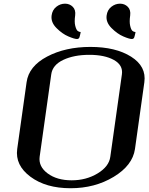

<svg xmlns="http://www.w3.org/2000/svg" viewBox="-20 -999 790 1019"><path d="M565.4 -167 627 -604.5Q633.8 -653.3 584.5 -680.7Q535.2 -708 454.1 -708Q373 -708 315.9 -681.2Q258.8 -654.3 252 -604.5L190.4 -167Q183.6 -115.2 232.9 -78.6Q282.2 -42 360.4 -42Q437.5 -42 498 -78.6Q558.6 -115.2 565.4 -167ZM696.3 -208Q683.6 -121.1 583.5 -60.5Q483.4 0 354.5 0Q223.6 0 141.6 -61Q59.6 -122.1 71.3 -208L121.1 -562.5Q132.8 -647.5 230 -698.7Q327.1 -750 460 -750Q593.8 -750 675.8 -698.2Q757.8 -646.5 746.1 -562.5ZM670.9 -917Q666 -882.8 670.9 -861.8Q675.8 -840.8 683.1 -835Q690.4 -829.1 699.2 -829.1Q699.2 -827.1 697.8 -820.8Q696.3 -814.5 695.3 -810.5Q694.3 -806.6 692.9 -801.8Q691.4 -796.9 688 -794.4Q684.6 -792 679.7 -792Q666 -792 634.3 -805.7Q602.5 -819.3 571.8 -850.1Q541 -880.9 545.9 -917Q549.8 -946.3 570.8 -962.9Q591.8 -979.5 617.2 -979.5Q641.6 -979.5 658.2 -962.9Q674.8 -946.3 670.9 -917ZM378.9 -917Q374 -882.8 379.4 -861.8Q384.8 -840.8 392.1 -835Q399.4 -829.1 408.2 -829.1Q408.2 -827.1 406.7 -820.8Q405.3 -814.5 404.3 -810.5Q403.3 -806.6 401.9 -801.8Q400.4 -796.9 397 -794.4Q393.6 -792 388.7 -792Q375 -792 342.8 -805.7Q310.5 -819.3 279.8 -850.1Q249 -880.9 253.9 -917Q257.8 -946.3 278.8 -962.9Q299.8 -979.5 325.2 -979.5Q349.6 -979.5 366.2 -962.9Q382.8 -946.3 378.9 -917Z"/></svg>

Font: okolaks
Style: BoldItalic
Weight: 600
Width: 8
Italic angle: -8°
Version: Version 000.6.0